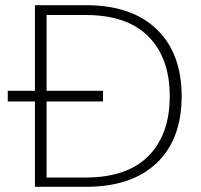

<svg xmlns="http://www.w3.org/2000/svg" viewBox="-20 -722 776 742"><path d="M311 -702Q489 -702 585.5 -609Q682 -516 682 -350Q682 -184 585.5 -92Q489 0 311 0H115V-330H10V-371H115V-702ZM160 -36H311Q471 -36 553.5 -119Q636 -202 636 -350Q636 -498 553.5 -581Q471 -664 311 -664H160V-371H378V-330H160Z"/></svg>

Font: Poppins ExtraLight
Style: Regular
Weight: 275
Designer: Ninad Kale (Devanagari), Jonny Pinhorn (Latin)
Foundry: Indian Type Foundry
Version: Version 3.200;PS 1.000;hotconv 16.6.54;makeotf.lib2.5.65590